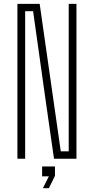

<svg xmlns="http://www.w3.org/2000/svg" viewBox="-20 -820 485 992"><path d="M70 0V-800H185L221 -548L294 -38H335V-528V-800H375V0H259L216 -300L151 -762H110V-409V0ZM201.5 152.5 232.5 91H197.5V40H264V88.5L232.5 152.5Z"/></svg>

Font: Big Shoulders Text SC Thin
Style: Regular
Weight: 100
Designer: Patric King
Foundry: XO Type Co
Version: Version 2.002